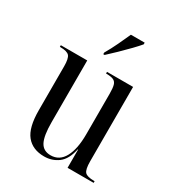

<svg xmlns="http://www.w3.org/2000/svg" viewBox="-185 -878 917 1001"><g transform="rotate(30 274.0 -378.0)"><path d="M233 10Q163 10 126 -35.5Q89 -81 89 -185V-449Q89 -496 76 -511Q63 -526 22 -526H19V-536H178V-164Q178 -83 196.5 -47.5Q215 -12 259 -12Q312 -12 339 -62Q366 -112 366 -200V-444Q366 -478 361 -495.5Q356 -513 341.5 -519.5Q327 -526 299 -526H297V-536H454V-89Q454 -39 467.5 -24.5Q481 -10 523 -10H526V0H369V-110H367Q353 -44 316.5 -17Q280 10 233 10ZM234 -616Q255 -652 274 -692Q293 -732 308 -766H391V-756Q377 -739 350.5 -711.5Q324 -684 294.5 -655.5Q265 -627 242 -606H234Z"/></g></svg>

Font: Noto Serif Display Condensed
Style: Regular
Weight: 400
Width: 3
Designer: Monotype Design Team
Foundry: Monotype Imaging Inc.
Version: Version 2.009